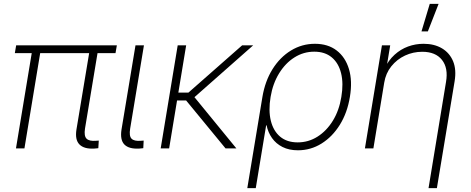

<svg xmlns="http://www.w3.org/2000/svg" viewBox="-20 -762 2417 986"><path d="M463.9 1Q411.6 3.9 387.9 -20.3Q364.3 -44.4 372.6 -96.7L441.9 -513.7H484.9L416.5 -101.6Q410.6 -63.5 424.6 -49.8Q438.5 -36.1 473.1 -39.1Q478 -39.6 480.7 -39.6Q483.4 -39.6 487.3 -40L484.9 -1Q480.5 -0.5 475.1 0Q469.7 0.5 463.9 1ZM62 0 147 -513.7H190.4L105.5 0ZM56.2 -489.3 63 -529.3H580.1L573.2 -489.3Z M695.3 1Q642.1 3.9 618.9 -19.8Q595.7 -43.5 604 -96.7L675.8 -529.3H719.2L648.4 -101.6Q642.1 -63 655.8 -49.6Q669.4 -36.1 704.1 -39.1Q708.5 -39.6 711.4 -39.6Q714.4 -39.6 717.8 -40L715.8 -1Q711.4 -0.5 706.1 0Q700.7 0.5 695.3 1Z M936 -529.3 848.6 0H805.2L892.6 -529.3ZM1280.3 -529.3 959.5 -246.1H868.2L875 -286.6H947.8L1223.6 -529.3ZM1138.2 0 930.2 -252.9 965.3 -279.3 1193.8 0Z M1250 204.1 1327.6 -264.2Q1341.3 -345.7 1379.6 -407Q1418 -468.3 1474.4 -502.7Q1530.8 -537.1 1597.2 -537.1Q1664.1 -537.1 1708.7 -502.9Q1753.4 -468.8 1772 -407.5Q1790.5 -346.2 1776.9 -264.6Q1763.7 -183.1 1725.3 -121.3Q1687 -59.6 1631.3 -24.9Q1575.7 9.8 1509.8 9.8Q1464.4 9.8 1430.9 -7.1Q1397.5 -23.9 1377 -53Q1356.4 -82 1349.1 -118.2H1346.7L1293.5 204.1ZM1508.8 -30.8Q1564 -30.8 1610.6 -60.3Q1657.2 -89.8 1689.5 -142.3Q1721.7 -194.8 1732.9 -264.2Q1744.6 -333.5 1731.7 -385.7Q1718.8 -438 1683.8 -467.3Q1648.9 -496.6 1593.8 -496.6Q1538.6 -496.6 1491.9 -467Q1445.3 -437.5 1413.1 -385Q1380.9 -332.5 1369.6 -264.2Q1357.9 -194.8 1370.8 -142.1Q1383.8 -89.4 1418.7 -60.1Q1453.6 -30.8 1508.8 -30.8Z M1953.1 -337.4 1897.5 0H1854L1941.4 -529.3H1983.9L1963.9 -408.2H1954.1Q1974.6 -452.1 2006.1 -480.7Q2037.6 -509.3 2075.7 -523.2Q2113.8 -537.1 2155.3 -537.1Q2210.4 -537.1 2249.8 -513.7Q2289.1 -490.2 2306.9 -447.3Q2324.7 -404.3 2314.5 -343.8L2223.6 204.1H2180.7L2270.5 -341.3Q2282.7 -412.6 2249.8 -454.3Q2216.8 -496.1 2148.4 -496.1Q2101.6 -496.1 2060.1 -476.8Q2018.6 -457.5 1989.7 -421.6Q1960.9 -385.7 1953.1 -337.4ZM2144.5 -600.6 2187 -742.2H2232.4L2177.2 -600.6Z"/></svg>

Font: Inter 24pt ExtraLight
Style: Italic
Weight: 250
Italic angle: -9.3988°
Version: Version 4.001;git-66647c0bb